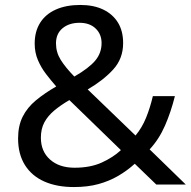

<svg xmlns="http://www.w3.org/2000/svg" viewBox="-20 -745 772 775"><path d="M304 -725Q358 -725 396.5 -706.5Q435 -688 456 -654Q477 -620 477 -571Q477 -508 436.5 -464Q396 -420 334 -384L527 -198Q553 -229 569.5 -269.5Q586 -310 597 -357H686Q670 -293 646 -238Q622 -183 584 -142L730 0H611L524 -84Q493 -56 457 -35Q421 -14 377.5 -2Q334 10 278 10Q209 10 158.5 -12.5Q108 -35 80.5 -79Q53 -123 53 -186Q53 -237 71.5 -274Q90 -311 125 -340Q160 -369 207 -396Q186 -420 166 -446Q146 -472 133 -502.5Q120 -533 120 -569Q120 -618 142 -653Q164 -688 205.5 -706.5Q247 -725 304 -725ZM260 -341Q224 -320 198.5 -298.5Q173 -277 159 -251Q145 -225 145 -189Q145 -134 182 -101Q219 -68 281 -68Q345 -68 391 -89Q437 -110 468 -139ZM301 -653Q259 -653 232.5 -631Q206 -609 206 -570Q206 -534 225 -503.5Q244 -473 280 -436Q339 -470 364.5 -500.5Q390 -531 390 -571Q390 -607 366 -630Q342 -653 301 -653Z"/></svg>

Font: lbangla85
Style: Book
Weight: 400
Designer: Jelle Bosma - Monotype Design Team
Foundry: Monotype Imaging Inc.
Version: Version 2.003